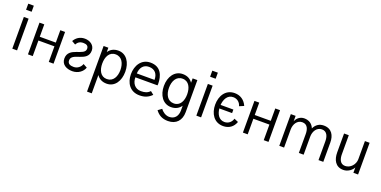

<svg xmlns="http://www.w3.org/2000/svg" viewBox="-15 -1626 5510 2775"><g transform="rotate(20 2740.0 -238.0)"><path d="M78.6 -596.7H164.1V-689.9H78.6ZM84 0H157.2V-487.8H84Z M324.7 0H398.4V-239.7H645V0H718.3V-487.8H645V-297.4H398.4V-487.8H324.7Z M1008.8 9.8C1098.6 9.8 1168 -45.4 1189 -110.4L1128.4 -143.6C1112.3 -94.7 1064.5 -54.7 1007.3 -54.7C958 -54.7 912.6 -67.4 912.6 -123C912.6 -248 1173.3 -183.6 1173.3 -366.2C1173.3 -448.2 1101.1 -495.1 1021.5 -495.1C940.9 -495.1 888.2 -451.2 859.4 -399.4L916.5 -366.7C936.5 -404.8 968.3 -429.2 1021.5 -429.2C1066.9 -429.2 1101.1 -414.6 1101.1 -367.7C1101.1 -252.9 839.4 -308.1 839.4 -124C839.4 -31.2 919.9 9.8 1008.8 9.8Z M1311 213.9H1383.8V-67.4C1415.5 -20.5 1464.8 9.8 1536.1 9.8C1661.6 9.8 1732.9 -102.5 1732.9 -244.1C1732.9 -385.3 1661.6 -498 1536.1 -498C1464.8 -498 1415.5 -467.3 1383.8 -420.4V-487.8H1311ZM1517.1 -54.2C1418.9 -54.2 1378.9 -143.6 1378.9 -243.2C1378.9 -343.8 1418.9 -433.6 1517.1 -433.6C1615.2 -433.6 1658.2 -343.8 1658.2 -243.2C1658.2 -143.6 1615.2 -54.2 1517.1 -54.2Z M2040 5.9C2118.2 5.9 2173.3 -15.6 2227.1 -69.3L2177.2 -109.4C2139.2 -69.3 2097.2 -58.6 2039.1 -58.6C1944.8 -58.6 1896.5 -132.8 1897.5 -219.2H2237.3C2237.3 -219.2 2239.7 -231.9 2239.7 -237.8C2239.7 -370.6 2191.4 -494.1 2031.7 -494.1C1891.6 -494.1 1820.8 -372.1 1820.8 -241.2C1820.8 -108.4 1892.6 5.9 2040 5.9ZM1897.5 -278.8C1900.9 -361.3 1943.4 -429.2 2031.7 -429.2C2125.5 -429.2 2170.4 -367.2 2169.9 -278.8Z M2554.2 213.9C2679.7 213.9 2752.9 132.3 2752.9 5.4V-487.8H2680.2V-420.4C2647.9 -468.3 2598.6 -498 2527.3 -498C2401.4 -498 2326.7 -385.3 2326.7 -244.1C2326.7 -102.5 2401.4 9.8 2527.3 9.8C2598.6 9.8 2647.9 -21 2680.2 -67.4V5.4C2680.2 89.8 2635.7 151.4 2549.8 151.4C2493.7 151.4 2441.4 111.3 2417.5 75.7L2360.8 117.7C2408.7 181.6 2466.8 213.9 2554.2 213.9ZM2546.4 -54.2C2448.2 -54.2 2405.3 -143.6 2405.3 -243.2C2405.3 -343.3 2448.2 -434.1 2546.4 -434.1C2644.5 -434.1 2685.1 -343.8 2685.1 -243.2C2685.1 -143.6 2644.5 -54.2 2546.4 -54.2Z M2909.2 -596.7H2994.6V-689.9H2909.2ZM2914.6 0H2987.8V-487.8H2914.6Z M3327.6 9.8C3416 9.8 3482.4 -36.6 3511.2 -119.6L3447.8 -147C3432.6 -90.8 3385.7 -52.2 3326.7 -52.2C3237.8 -52.2 3199.2 -131.8 3191.4 -211.4H3387.7V-265.6H3190.9C3197.3 -347.2 3234.4 -433.6 3326.7 -433.6C3385.3 -433.6 3432.6 -397 3447.8 -338.9L3517.1 -368.2C3482.4 -448.2 3415 -496.1 3326.7 -496.1C3184.6 -496.1 3115.7 -376 3115.7 -243.2C3115.7 -109.9 3185.5 9.8 3327.6 9.8Z M3630.9 0H3704.6V-239.7H3951.2V0H4024.4V-487.8H3951.2V-297.4H3704.6V-487.8H3630.9Z M4190.4 0H4264.2V-277.8C4264.2 -357.9 4308.6 -434.6 4388.2 -434.6C4471.2 -434.6 4491.2 -358.9 4491.2 -290.5V0H4564.9V-277.8C4564.9 -357.9 4610.4 -434.6 4689.5 -434.6C4772.5 -434.6 4793.5 -356.4 4793.5 -288.6V0H4867.2V-297.9C4867.2 -402.8 4820.3 -496.1 4697.3 -496.1C4628.9 -496.1 4576.7 -462.4 4546.4 -397.9C4521 -463.4 4465.8 -497.1 4396 -497.1C4335.9 -497.1 4285.6 -459.5 4264.2 -404.3V-487.8H4190.4Z M5177.2 11.2C5252.4 11.2 5310.5 -42 5330.1 -82V0H5402.3V-487.8H5330.1V-208.5C5330.1 -128.4 5263.7 -51.8 5183.1 -51.8C5101.1 -51.8 5082 -128.4 5082 -196.8V-487.8H5009.3V-197.8C5009.3 -86.9 5054.7 11.2 5177.2 11.2Z"/></g></svg>

Font: HK Grotesk
Style: Regular
Weight: 400
Designer: Alfredo Marco Pradil and Stefan Peev
Foundry: Hanken Design Co.
Version: Version 1.045;PS 001.045;hotconv 1.0.88;makeotf.lib2.5.64775